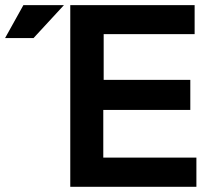

<svg xmlns="http://www.w3.org/2000/svg" viewBox="-44 -718 822 738"><path d="M45.9 -698.2H201.7L85 -571.8H-24.4ZM704.1 -698.2V-586.9H354.5V-411.1H687.5V-295.4H353V-112.3H710.9V0H226.1V-698.2Z"/></svg>

Font: SansationBold
Style: Bold
Weight: 700
Designer: Bernd Montag
Version: Version 1.301